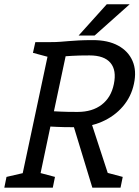

<svg xmlns="http://www.w3.org/2000/svg" viewBox="-63 -860 639 880"><path d="M27 0 169 -667Q194.7 -667 213.4 -668.5Q232.2 -670 251.5 -671.6Q270.8 -673.2 297.2 -674.7Q323.7 -676.2 362.7 -676.2Q432 -676.2 478.4 -651Q524.8 -625.8 544.4 -580.8Q564 -535.7 550.8 -475.5Q538.5 -417 500.1 -372.1Q461.7 -327.2 404.2 -302.1Q346.8 -277 276.5 -277Q226.7 -277 197.3 -278.5Q168 -280 168 -280L109 0ZM360.2 0 268.2 -302 351.8 -309 452.8 0ZM292.7 -347Q360 -347 403.2 -380.2Q446.5 -413.5 458.8 -474.5Q472 -537.7 443.4 -571.8Q414.8 -606 347.5 -606Q297.7 -606 267.8 -604.1Q237.8 -602.2 237.8 -602.2L184.2 -350Q184.2 -350 213.5 -348.5Q242.8 -347 292.7 -347ZM-43.2 0 -33.2 -49.2 57 -70 36.8 0ZM99 0 107.7 -70.8 189 -49.2 179 0ZM409.5 0 418.2 -70.8 499.5 -49.2 489.5 0ZM99 -667H179L168.5 -596.2L88 -617.8ZM531.2 -840.3 370.5 -697H297.2L426.2 -840.3Z"/></svg>

Font: Epunda Slab Light
Style: Italic
Weight: 300
Italic angle: -12°
Designer: Simon Atzbach
Foundry: typofactur
Version: Version 1.102